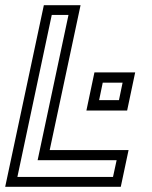

<svg xmlns="http://www.w3.org/2000/svg" viewBox="-32 -720 587 740"><path d="M-12 0 137 -700H278.5L159.5 -141.5H463.5L433.5 0ZM35 -38H403.5L417.5 -102.5H113L232 -662.5H167.5ZM301 -294 332 -441H489L458 -294ZM350 -334H426.5L440.5 -401.5H364Z"/></svg>

Font: Tourney
Style: Italic
Weight: 400
Italic angle: -12°
Version: Version 1.015